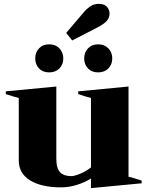

<svg xmlns="http://www.w3.org/2000/svg" viewBox="-20 -958 762 992"><path d="M353 -749 322 -788 414 -896Q425 -910 444.5 -924Q464 -938 490 -938Q520 -938 533 -922.5Q546 -907 546 -887Q546 -866 531 -849.5Q516 -833 485 -817ZM162 -656Q162 -687 181.5 -708Q201 -729 234 -729Q267 -729 287 -708Q307 -687 307 -656Q307 -625 287 -604.5Q267 -584 234 -584Q201 -584 181.5 -604.5Q162 -625 162 -656ZM560 -656Q560 -625 540 -604.5Q520 -584 487 -584Q454 -584 434.5 -604.5Q415 -625 415 -656Q415 -687 434.5 -708Q454 -729 487 -729Q520 -729 540 -708Q560 -687 560 -656ZM712 -25V-11L450 14V-36Q417 -15 376.5 -2.5Q336 10 296 10Q194 10 135.5 -26Q77 -62 77 -129V-452Q58 -456 10 -472V-486L271 -511V-139Q271 -88 290.5 -68Q310 -48 348 -48Q364 -48 393.5 -60Q423 -72 450 -93V-452Q434 -455 384 -472V-486L644 -511V-45Q666 -40 712 -25Z"/></svg>

Font: Trirong Black
Style: Regular
Weight: 900
Designer: Katatrad Team
Foundry: CadsonDemak
Version: Version 1.001